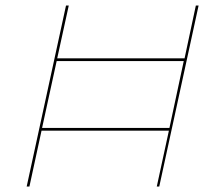

<svg xmlns="http://www.w3.org/2000/svg" viewBox="-20 -678 765 698"><path d="M702 -658 559 0H550L594 -203H131L87 0H77L220 -658H230L188 -466H651L692 -658ZM596 -213 648 -456H186L133 -213Z"/></svg>

Font: Ysabeau Infant Hairline
Style: Italic
Weight: 100
Italic angle: -12°
Designer: Christian Thalmann (Catharsis Fonts)
Version: Version 0.003